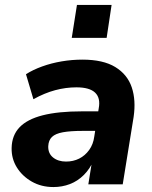

<svg xmlns="http://www.w3.org/2000/svg" viewBox="-20 -745 615 776"><path d="M196 11Q147 11 108.5 -11Q70 -33 48 -68.5Q26 -104 27 -147Q28 -198 59 -230.5Q90 -263 152.5 -279Q215 -295 312 -295H390L378 -216H314Q265 -216 234.5 -210.5Q204 -205 190 -191.5Q176 -178 175 -154Q174 -125 194.5 -108.5Q215 -92 247 -92Q276 -92 300 -104Q324 -116 340.5 -139Q357 -162 361 -193L379 -307Q387 -349 364.5 -370.5Q342 -392 289 -392Q246 -392 203 -380.5Q160 -369 115 -344L85 -445Q113 -463 150.5 -476.5Q188 -490 229.5 -497Q271 -504 313 -504Q397 -504 446 -474Q495 -444 512.5 -392Q530 -340 520 -272L476 0H337L353 -100H360Q344 -63 319 -38Q294 -13 262.5 -1Q231 11 196 11ZM270 -592 291 -725H431L411 -592Z"/></svg>

Font: Nunito Sans 11pt ExtraBold
Style: Italic
Weight: 800
Italic angle: -9°
Version: Version 3.101;gftools[0.9.27]